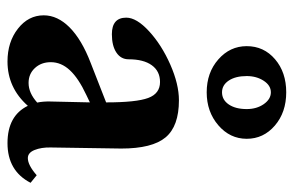

<svg xmlns="http://www.w3.org/2000/svg" viewBox="-158 -626 795 520"><g transform="rotate(90 240.0 -366.5)"><path d="M230.5 -528.3Q177.2 -528.3 141.4 -559.8Q105.5 -591.3 105.5 -636.7Q105.5 -683.1 140.9 -713.4Q176.3 -743.7 230.5 -743.7Q284.7 -743.7 320.6 -712.9Q356.4 -682.1 356.4 -636.7Q356.4 -591.3 319.8 -559.8Q283.2 -528.3 230.5 -528.3ZM230.5 -569.8Q251 -569.8 263.4 -588.1Q275.9 -606.4 275.9 -636.7Q275.9 -663.6 262.5 -682.9Q249 -702.1 230.5 -702.1Q211.9 -702.1 199.2 -682.6Q186.5 -663.1 186.5 -636.7Q186.5 -606.4 198.7 -588.1Q210.9 -569.8 230.5 -569.8ZM147 11.2Q94.2 11.2 58.1 -17.1Q22 -45.4 22 -86.9Q22 -124.5 54.9 -157.2Q87.9 -189.9 150.4 -213.9L257.8 -255.9Q257.8 -337.9 245.8 -369.9Q233.9 -401.9 202.6 -401.9Q173.3 -401.9 157.2 -379.6Q141.1 -357.4 141.1 -316.9Q141.1 -295.9 122.8 -283.7Q104.5 -271.5 73.2 -271.5Q28.3 -271.5 28.3 -310.5Q28.3 -338.4 65.2 -372.3Q102.1 -406.2 155.3 -429.7Q208.5 -453.1 252 -453.1Q322.3 -453.1 352.5 -417Q382.8 -380.9 382.8 -296.9Q382.8 -295.9 379.9 -105.5Q379.4 -80.6 386.7 -62.3Q394 -43.9 408.7 -43.9Q427.7 -43.9 455.1 -67.9L475.6 -51.3Q443.4 11.2 368.2 11.2Q293.9 11.2 267.1 -43.9Q218.3 11.2 147 11.2ZM148.9 -106Q148.9 -80.1 164.8 -63Q180.7 -45.9 205.1 -45.9Q232.4 -45.9 258.3 -69.3Q254.9 -85.4 255.4 -105Q257.3 -176.3 257.8 -211.9L238.3 -202.6Q192.4 -181.2 170.7 -157.7Q148.9 -134.3 148.9 -106Z"/></g></svg>

Font: Elstob 10pt
Style: Bold
Weight: 700
Designer: Peter S. Baker
Version: Version 1.015